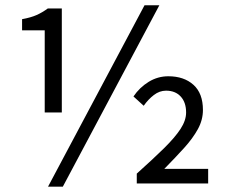

<svg xmlns="http://www.w3.org/2000/svg" viewBox="-20 -688 848 720"><path d="M147.7 -266.3V-574.2H62.8V-616.1Q96 -622.1 117.6 -631.8Q139.2 -641.5 159.3 -656.3H211.8V-266.3ZM160.1 12 522 -668.3H577.6L215.6 12ZM492.9 0V-36.9Q553.5 -91.3 594.8 -131.8Q636 -172.4 657 -204.5Q677.9 -236.6 677.9 -266.2Q677.9 -304.2 657.6 -326.1Q637.4 -348 602.6 -348Q578.3 -348 557.1 -331.8Q535.9 -315.6 518.9 -291.4L480.5 -326.3Q503.4 -360.1 537.5 -381.1Q571.6 -402 611.2 -402Q669.8 -402 705.4 -370Q741 -338 741 -275.6Q741 -238.4 722 -203.7Q703 -169.1 670.4 -133.1Q637.7 -97.1 596.1 -54.7H760.6V0Z"/></svg>

Font: Source Sans Variable
Style: Regular
Weight: 200
Designer: Paul D. Hunt
Foundry: Adobe Systems Incorporated
Version: Version 3.006;hotconv 1.0.111;makeotfexe 2.5.65597